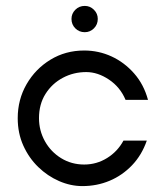

<svg xmlns="http://www.w3.org/2000/svg" viewBox="-20 -620 561 650"><path d="M259 10Q219 10 180 -7Q141 -24 109.5 -54.5Q78 -85 59 -127Q40 -169 40 -220Q40 -283 70 -335Q100 -387 151 -418Q202 -449 265 -449Q314 -449 357.5 -429Q401 -409 434 -371.5Q467 -334 481 -282H405Q387 -325 349 -350.5Q311 -376 272 -376Q229 -376 192.5 -356.5Q156 -337 134 -302Q112 -267 112 -220Q112 -178 132 -142Q152 -106 187 -84.5Q222 -63 265 -63Q307 -63 342.5 -85Q378 -107 398 -144H477Q460 -95 427 -60.5Q394 -26 351 -8Q308 10 259 10ZM267 -511Q248 -511 235 -524Q222 -537 222 -556Q222 -574 235 -587Q248 -600 267 -600Q285 -600 298 -587Q311 -574 311 -556Q311 -537 298 -524Q285 -511 267 -511Z"/></svg>

Font: Teachers
Style: Regular
Weight: 400
Designer: Alfredo Marco Pradil, Chank Diesel
Version: Version 1.001